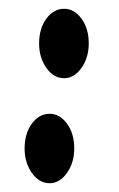

<svg xmlns="http://www.w3.org/2000/svg" viewBox="-20 -461 271 437"><path d="M36 -123Q36 -157 52.5 -179.5Q69 -202 93 -202Q116 -202 132.5 -179.5Q149 -157 149 -123Q149 -91 132.5 -67.5Q116 -44 93 -44Q69 -44 52.5 -67.5Q36 -91 36 -123ZM69 -362Q69 -396 85.5 -418.5Q102 -441 126 -441Q149 -441 165.5 -418.5Q182 -396 182 -362Q182 -330 165.5 -306.5Q149 -283 126 -283Q102 -283 85.5 -306.5Q69 -330 69 -362Z"/></svg>

Font: Ma Shan Zheng
Style: Regular
Weight: 400
Designer: ZhongQi
Foundry: ZhongQi
Version: Version 2.001